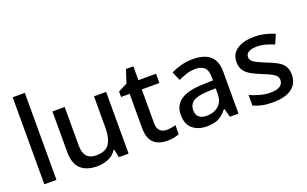

<svg xmlns="http://www.w3.org/2000/svg" viewBox="-87 -1163 2516 1576"><g transform="rotate(-20 1171.5 -375.0)"><path d="M189 0H83V-760H189Z M819 -539V0H734L719 -71H714Q688 -29 642 -9.5Q596 10 545 10Q450 10 400 -37Q350 -84 350 -186V-539H457V-202Q457 -77 566 -77Q649 -77 681 -126Q713 -175 713 -266V-539Z M1179 -76Q1200 -76 1222 -79.5Q1244 -83 1260 -89V-9Q1242 -1 1213.5 4.5Q1185 10 1156 10Q1112 10 1075 -5Q1038 -20 1016.5 -57Q995 -94 995 -160V-458H920V-506L999 -546L1036 -660H1101V-539H1255V-458H1101V-162Q1101 -118 1122.5 -97Q1144 -76 1179 -76Z M1577 -549Q1678 -549 1728.5 -504.5Q1779 -460 1779 -365V0H1704L1683 -75H1679Q1644 -31 1605.5 -10.5Q1567 10 1499 10Q1426 10 1378 -29.5Q1330 -69 1330 -153Q1330 -235 1392 -278Q1454 -321 1583 -325L1675 -328V-358Q1675 -417 1648 -441.5Q1621 -466 1572 -466Q1531 -466 1493 -454Q1455 -442 1420 -425L1386 -502Q1424 -522 1473.5 -535.5Q1523 -549 1577 -549ZM1602 -257Q1510 -253 1474.5 -226.5Q1439 -200 1439 -152Q1439 -110 1464 -91Q1489 -72 1529 -72Q1591 -72 1632.5 -107Q1674 -142 1674 -212V-259Z M2300 -152Q2300 -73 2242 -31.5Q2184 10 2081 10Q2024 10 1983.5 1.5Q1943 -7 1909 -23V-116Q1944 -99 1991.5 -85.5Q2039 -72 2084 -72Q2144 -72 2170.5 -91Q2197 -110 2197 -142Q2197 -160 2187 -174.5Q2177 -189 2149.5 -204.5Q2122 -220 2069 -240Q2017 -261 1981.5 -281.5Q1946 -302 1927 -330.5Q1908 -359 1908 -404Q1908 -474 1964.5 -511.5Q2021 -549 2114 -549Q2163 -549 2206.5 -539Q2250 -529 2291 -511L2256 -430Q2221 -445 2184 -455.5Q2147 -466 2109 -466Q2061 -466 2036 -451Q2011 -436 2011 -409Q2011 -390 2023 -376Q2035 -362 2063.5 -348Q2092 -334 2142 -314Q2192 -295 2227.5 -275Q2263 -255 2281.5 -226Q2300 -197 2300 -152Z"/></g></svg>

Font: Noto Sans Gurmukhi Medium
Style: Regular
Weight: 500
Designer: Jelle Bosma - Monotype Design Team
Foundry: Monotype Imaging Inc.
Version: Version 2.004; ttfautohint (v1.8.4.7-5d5b)